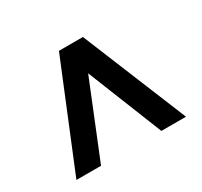

<svg xmlns="http://www.w3.org/2000/svg" viewBox="-109 -773 818 777"><g transform="rotate(-30 300.0 -384.0)"><path d="M44 -140 244 -628H356L556 -140H441L291 -515H311L159 -140Z"/></g></svg>

Font: Nunito Sans 8pt ExtraBold
Style: Regular
Weight: 800
Version: Version 3.101;gftools[0.9.27]